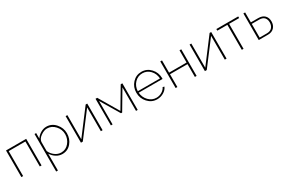

<svg xmlns="http://www.w3.org/2000/svg" viewBox="129 -1782 4846 3249"><g transform="rotate(-30 2552.5 -157.5)"><path d="M81 0V-520H475V0H441V-488H115V0Z M672 -116V213H638V-520H670V-412Q704 -464 758.5 -496Q813 -528 871 -528Q976 -528 1048 -445.5Q1120 -363 1120 -259Q1120 -148 1052.5 -69Q985 10 880 10Q816 10 761.5 -25Q707 -60 672 -116ZM1086 -259Q1086 -353 1021 -424.5Q956 -496 866 -496Q806 -496 741.5 -449.5Q677 -403 672 -346V-167Q700 -104 755.5 -63Q811 -22 875 -22Q967 -22 1026.5 -94Q1086 -166 1086 -259Z M1245 0V-519H1279V-47L1637 -520H1668V0H1634V-465L1281 0Z M1830 0V-520H1863L2092 -132L2322 -520H2354V0H2321V-460L2104 -93H2081L1863 -459V0Z M2732 10Q2627 10 2553 -70.5Q2479 -151 2479 -263Q2479 -373 2551 -450.5Q2623 -528 2728 -528Q2834 -528 2907 -449.5Q2980 -371 2981 -260Q2981 -249 2980 -244H2514Q2522 -149 2585 -84Q2648 -19 2734 -19Q2791 -19 2841 -48.5Q2891 -78 2912 -124L2943 -116Q2921 -61 2861.5 -25.5Q2802 10 2732 10ZM2513 -273H2947Q2940 -371 2878.5 -434.5Q2817 -498 2729 -498Q2641 -498 2579.5 -434Q2518 -370 2513 -273Z M3095 0V-520H3129V-281H3471V-520H3505V0H3471V-250H3129V0Z M3667 0V-519H3701V-47L4059 -520H4090V0H4056V-465L3703 0Z M4388 0V-488H4191V-520H4618V-488H4422V0Z M4719 0V-520H4753V-326H4896Q4978 -326 5021 -282.5Q5064 -239 5064 -166Q5064 -94 5021 -47Q4978 0 4899 0ZM4753 -29H4896Q4963 -29 4996.5 -68.5Q5030 -108 5030 -166Q5030 -224 4998.5 -260Q4967 -296 4894 -296H4753Z"/></g></svg>

Font: Raleway-v4020 ExtraLight
Style: Regular
Weight: 275
Designer: Matt McInerney, Pablo Impallari, Rodrigo Fuenzalida
Foundry: Matt McInerney, Pablo Impallari, Rodrigo Fuenzalida
Version: Version 4.020;PS 004.020;hotconv 1.0.88;makeotf.lib2.5.64775